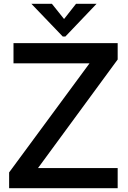

<svg xmlns="http://www.w3.org/2000/svg" viewBox="-20 -990 671 1010"><path d="M599 0H28V-83L451 -657H51V-763H599V-677L180 -106H599ZM324 -798H310L145 -970H253L317 -890L380 -970H488Z"/></svg>

Font: Open Sauce One Medium
Style: Regular
Weight: 500
Designer: Alfredo Marco Pradil
Foundry: Creative Sauce Fz LLC
Version: Version 1.477